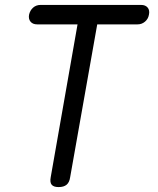

<svg xmlns="http://www.w3.org/2000/svg" viewBox="-20 -750 640 780"><path d="M295 -651H131Q113 -651 104 -662Q95 -673 98 -690Q102 -708 114.5 -719Q127 -730 145 -730H553Q571 -730 580 -719Q589 -708 585 -690Q582 -673 569 -662Q556 -651 539 -651H375L265 -30Q262 -9 250.5 0.5Q239 10 218 10Q198 10 190 0.5Q182 -9 186 -30Z"/></svg>

Font: Maple Mono Light
Style: Italic
Weight: 300
Italic angle: -10°
Monospace: yes
Designer: subframe7536
Version: Version 7.000